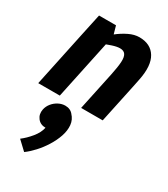

<svg xmlns="http://www.w3.org/2000/svg" viewBox="-218 -606 946 1079"><g transform="rotate(30 255.0 -66.5)"><path d="M466.7 -250H326.7Q337.7 -302.3 339.7 -335.3Q341.7 -368.3 331.3 -384Q321 -399.7 295.7 -399.7L359 -508Q433 -508 465.3 -454.8Q497.7 -401.7 477.3 -302ZM71.3 -360 228.3 -440 135.3 0H-4.7ZM326.7 -250H466.7L413.7 0H273.7ZM228.3 -440 71.3 -360 101.3 -500H211.3ZM124 -336.7 114 -340Q114 -340 128.8 -357Q143.7 -374 168.8 -399Q194 -424 225.7 -449Q257.3 -474 292.2 -491Q327 -508 360 -508L296.7 -399.7Q276.7 -399.7 247.5 -390.2Q218.3 -380.7 190.2 -368.2Q162 -355.7 143 -346.2Q124 -336.7 124 -336.7ZM156 196.7Q122.3 196.7 103.7 172.7Q85 148.7 91.7 115Q96.7 92 111.7 73.7Q126.7 55.3 147.8 44.3Q169 33.3 191 33.3Q224.7 33.3 243.5 57.3Q262.3 81.3 255 115Q250.7 137 235.5 155.8Q220.3 174.7 199.7 185.7Q179 196.7 156 196.7ZM63.3 321.3Q93.7 298.3 121.2 264.8Q148.7 231.3 156 196.7L241.3 55Q266 80.3 269.2 114.7Q272.3 149 259.7 186.3Q247 223.7 224.3 260Q201.7 296.3 174.2 326Q146.7 355.7 120.3 375Z"/></g></svg>

Font: Epunda Sans Light
Style: Italic
Weight: 300
Italic angle: -12.0243°
Designer: Simon Atzbach
Foundry: typofactur
Version: Version 2.204